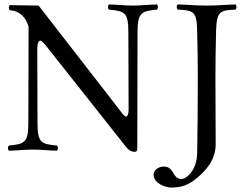

<svg xmlns="http://www.w3.org/2000/svg" viewBox="-20 -670 1080 860"><path d="M555 -525 556 -178C556 -159 551 -148 544 -148C536 -148 525 -166 496 -203L153 -645L24 -647C18 -641 18 -630 24 -624C72 -621 97 -589 108 -550L107 -120C107 -31 90 -25 20 -18C14 -12 14 -1 20 5C69 4 85 0 128 0C169 0 185 4 235 5C241 -1 241 -12 235 -18C165 -25 148 -29 148 -120L147 -439C146 -473 152 -488 160 -488C166 -488 177 -477 194 -455L543 -14C554 1 567 10 583 10C595 10 595 1 595 -15C595 -17 595 -19 595 -21L596 -525C596 -614 613 -620 683 -627C689 -633 689 -644 683 -650C634 -649 617 -645 575 -645C533 -645 518 -649 468 -650C462 -644 462 -633 468 -627C538 -620 555 -616 555 -525ZM863 16C862 93 815 132 792 132C778 132 769 124 761 113C751 99 746 76 712 76C696 76 668 88 668 112C668 152 722 170 746 170C795 170 825 159 866 124C900 95 948 46 946 -28C946 -72 945 -265 945 -320C945 -403 946 -452 948 -536C951 -619 965 -624 1035 -627C1041 -633 1041 -644 1035 -650C986 -649 956 -645 905 -645C855 -645 826 -649 776 -650C770 -644 770 -633 776 -627C846 -624 861 -619 863 -536C865 -453 866 -404 866 -321C866 -238 865 -67 863 16Z"/></svg>

Font: Libertinus Serif Display
Style: Regular
Weight: 400
Designer: Philipp H. Poll, Khaled Hosny
Foundry: Caleb Maclennan
Version: Version 7.050;RELEASE